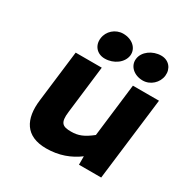

<svg xmlns="http://www.w3.org/2000/svg" viewBox="-162 -837 960 988"><g transform="rotate(30 318.0 -343.0)"><path d="M242 12C318 12 380 -12 431 -50V0H563L623 -491H468L430 -176C383 -139 353 -127 310 -127C260 -127 240 -139 249 -209L283 -491H128L91 -187C76 -68 119 12 242 12ZM379 -619C384 -663 346 -698 292 -698C246 -698 207 -663 202 -619C196 -574 226 -539 272 -539C326 -539 373 -574 379 -619ZM587 -619C592 -663 563 -698 518 -698C466 -698 418 -663 413 -619C407 -574 446 -539 498 -539C543 -539 582 -575 587 -619Z"/></g></svg>

Font: Falling Sky
Style: ExBdObl
Weight: 400
Designer: Paul D. Hunt
Foundry: Adobe Systems Incorporated
Version: Version 1.02